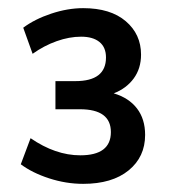

<svg xmlns="http://www.w3.org/2000/svg" viewBox="-20 -729 420 471"><path d="M336 -398Q336 -344 295.5 -311Q255 -278 184 -278Q142 -278 100.5 -291.5Q59 -305 31 -326L55 -390Q116 -348 177 -348Q252 -348 252 -405Q252 -461 176 -461H116V-530H165Q240 -530 240 -588Q240 -613 224 -626Q208 -639 179 -639Q150 -639 119 -628Q88 -617 60 -597L37 -661Q65 -682 105.5 -695.5Q146 -709 184 -709Q251 -709 288.5 -677Q326 -645 326 -595Q326 -561 308 -536.5Q290 -512 259 -500Q296 -489 316 -463Q336 -437 336 -398Z"/></svg>

Font: wassup Sans
Style: Medium
Weight: 600
Version: Version 2.001